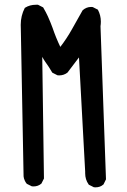

<svg xmlns="http://www.w3.org/2000/svg" viewBox="-20 -805 540 819"><path d="M343.3 -66.4Q343.3 -69.8 343.3 -73.2L316.9 -560.1L267.6 -495.1Q252 -483.4 232.4 -483.4Q229.5 -483.4 225.1 -483.9L203.1 -495.1Q189 -519.5 173.3 -541Q166 -551.3 160.2 -562.5L167.5 -43.5L156.7 -22Q142.6 -9.8 123 -9.8Q120.1 -9.8 115.7 -10.3L94.2 -21Q88.4 -28.3 85.9 -34.2Q81.1 -44.9 80.6 -52.7L68.8 -683.1Q68.4 -691.4 68.4 -698.7Q68.4 -737.8 85.9 -771.5L86.9 -772Q106.9 -784.7 133.3 -784.7Q137.2 -784.7 142.1 -784.7L164.1 -773.4Q176.8 -751.5 184.1 -735.4Q196.3 -708 204.1 -686.5Q218.3 -644.5 237.3 -605Q265.1 -641.1 286.9 -680.2Q308.6 -719.2 332.5 -761.2Q348.6 -775.4 368.7 -775.4Q371.6 -775.4 375.5 -774.9L397.5 -763.7Q410.2 -739.7 410.2 -712.9Q410.2 -703.1 408.7 -692.9L432.1 -40L421.4 -18.1L420.4 -17.6Q407.2 -5.9 387.7 -5.9Q384.8 -5.9 380.4 -6.3L358.9 -17.1L357.9 -18.6Q343.3 -39.1 343.3 -66.4Z"/></svg>

Font: Bakudai
Style: Medium
Weight: 500
Version: Version 1.48